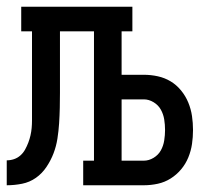

<svg xmlns="http://www.w3.org/2000/svg" viewBox="-20 -550 640 570"><path d="M0 0V-74Q11 -74 21.5 -77.5Q32 -81 40.5 -88.5Q49 -96 54.5 -106Q60 -116 64 -126.5Q68 -137 70.5 -148Q73 -159 74 -170Q75 -181 75 -192Q75 -203 75 -215Q75 -232 75 -249Q75 -266 75 -283V-457H43V-530H373V-457H341V-328H407Q428 -328 448.5 -323.5Q469 -319 486.5 -308.5Q504 -298 517.5 -281.5Q531 -265 539 -245.5Q547 -226 550 -205.5Q553 -185 553 -164Q553 -143 550 -122.5Q547 -102 539 -82.5Q531 -63 517.5 -47Q504 -31 486.5 -20Q469 -9 448.5 -4.5Q428 0 407 0H227V-73H259V-457H158V-283Q158 -281 158 -279Q158 -277 158 -275Q158 -253 157.5 -230Q157 -207 155.5 -184Q154 -161 150.5 -138.5Q147 -116 139 -95Q131 -74 118 -54.5Q105 -35 86.5 -22Q68 -9 45.5 -4.5Q23 0 0 0ZM341 -73H407Q422 -73 436 -81.5Q450 -90 457.5 -103.5Q465 -117 467.5 -133Q470 -149 470 -164Q470 -180 467.5 -195.5Q465 -211 457.5 -224.5Q450 -238 436 -246.5Q422 -255 407 -255H341Z"/></svg>

Font: Iosevka Curly Slab Extended
Style: Regular
Weight: 400
Width: 7
Monospace: yes
Designer: Belleve Invis
Foundry: Belleve Invis
Version: Version 11.1.0; ttfautohint (v1.8.3)